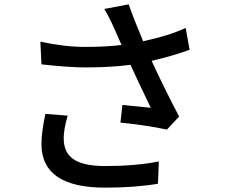

<svg xmlns="http://www.w3.org/2000/svg" viewBox="-20 -820 1040 880"><path d="M290 -290Q272 -227 272 -187Q272 -123 313 -93Q358 -59 462 -59Q603 -59 708 -80L704 22Q601 40 461 40Q170 40 170 -160Q170 -214 188 -298ZM849 -592Q780 -566 675 -541Q739 -403 801 -286L745 -226Q653 -246 532 -258L541 -339L671 -326Q600 -474 578 -523Q488 -511 374 -511Q294 -511 170 -525L165 -629Q276 -605 370 -605Q468 -605 537 -614L503 -691Q481 -741 458 -779L570 -800Q593 -733 636 -631Q754 -656 831 -692Z"/></svg>

Font: Noto Sans S Chinese Medium
Style: Regular
Weight: 500
Designer: Ryoko NISHIZUKA  (kana & ideographs); Paul D. Hunt (Latin, Greek & Cyrillic); Wenlong ZHANG  (bopomofo); Sandoll Communi
Foundry: Adobe Systems Incorporated
Version: Version 1.000;PS 1;hotconv 1.0.78;makeotf.lib2.5.61930